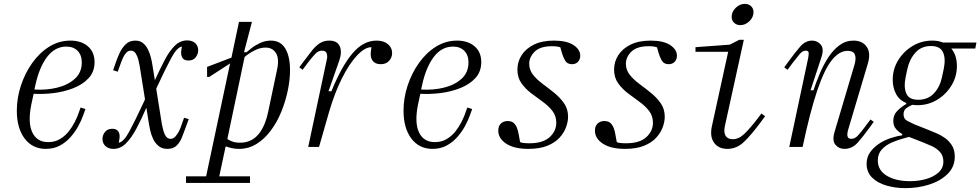

<svg xmlns="http://www.w3.org/2000/svg" viewBox="-20 -760 5070 993"><path d="M217 10Q148 10 107.5 -43.5Q67 -97 67 -188Q67 -253 88 -317Q109 -381 146.5 -434Q184 -487 234.5 -518.5Q285 -550 344 -550Q400 -550 434.5 -520.5Q469 -491 469 -439Q469 -389 438.5 -356Q408 -323 359.5 -304Q311 -285 256.5 -278.5Q202 -272 154 -275L142 -220Q123 -126 147 -75.5Q171 -25 229 -25Q264 -25 290.5 -41Q317 -57 335.5 -80.5Q354 -104 365.5 -127Q377 -150 382 -163L397 -204L422 -196L410 -163Q401 -137 384.5 -107Q368 -77 344.5 -50.5Q321 -24 289.5 -7Q258 10 217 10ZM163 -320 158 -297Q219 -293 275 -306.5Q331 -320 367 -352.5Q403 -385 403 -437Q403 -475 381.5 -497Q360 -519 323 -519Q264 -519 223.5 -465.5Q183 -412 163 -320Z M567 10Q541 10 525.5 -4.5Q510 -19 510 -41Q510 -61 523 -77.5Q536 -94 561 -94Q584 -94 593 -78.5Q602 -63 597 -38L594 -22Q619 -25 648.5 -79.5Q678 -134 724 -233L730 -246L702 -421Q700 -433 695.5 -451Q691 -469 682 -483.5Q673 -498 657 -498Q643 -498 632.5 -486.5Q622 -475 615.5 -460Q609 -445 605 -434L589 -389L565 -397L581 -443Q587 -460 598.5 -485.5Q610 -511 629.5 -530.5Q649 -550 680 -550Q705 -550 721 -536Q737 -522 746.5 -501.5Q756 -481 761 -460Q766 -439 768 -425L781 -345Q807 -402 831.5 -449Q856 -496 884 -523.5Q912 -551 948 -551Q974 -551 989.5 -537Q1005 -523 1005 -500Q1005 -481 992.5 -464Q980 -447 954 -447Q931 -447 922.5 -462.5Q914 -478 918 -503L921 -519Q896 -516 866.5 -461.5Q837 -407 791 -308L788 -301L817 -119Q820 -104 824.5 -86Q829 -68 838 -55Q847 -42 862 -42Q876 -42 887 -54Q898 -66 905.5 -81Q913 -96 916 -106L932 -151L956 -144L939 -97Q931 -76 921.5 -51Q912 -26 894.5 -8Q877 10 846 10Q818 10 800 -5Q782 -20 772 -41.5Q762 -63 757.5 -83.5Q753 -104 751 -115L737 -203Q711 -143 685.5 -95Q660 -47 631.5 -18.5Q603 10 567 10Z M942 186V152H1046L1170 -432L1062 -362H1051V-414L1177 -462L1216 -647H1283L1242 -490H1255Q1263 -497 1281.5 -511.5Q1300 -526 1326 -538Q1352 -550 1381 -550Q1431 -550 1455.5 -509Q1480 -468 1480 -397Q1480 -348 1468.5 -292.5Q1457 -237 1435.5 -183.5Q1414 -130 1381.5 -86Q1349 -42 1307.5 -16Q1266 10 1216 10Q1195 10 1178 6Q1161 2 1147 -3L1114 152H1273V186ZM1222 -22Q1333 -22 1367 -182L1413 -400Q1425 -456 1407.5 -485Q1390 -514 1353 -514Q1324 -514 1293 -497.5Q1262 -481 1245 -465L1156 -42Q1163 -35 1180.5 -28.5Q1198 -22 1222 -22Z M1574 0 1671 -456Q1674 -470 1669.5 -484Q1665 -498 1645 -498Q1626 -498 1610 -481Q1594 -464 1571 -434L1545 -399L1528 -412L1551 -443Q1573 -472 1592 -496.5Q1611 -521 1632.5 -535.5Q1654 -550 1683 -550Q1724 -550 1737 -521Q1750 -492 1735 -448L1679 -288H1694Q1747 -418 1803 -484Q1859 -550 1927 -550Q1965 -550 1986.5 -531.5Q2008 -513 2008 -486Q2008 -463 1992.5 -445.5Q1977 -428 1949 -428Q1921 -428 1907.5 -445.5Q1894 -463 1898 -493L1901 -516Q1867 -516 1826.5 -473Q1786 -430 1748 -354Q1710 -278 1681 -178L1630 0Z M2217 10Q2148 10 2107.5 -43.5Q2067 -97 2067 -188Q2067 -253 2088 -317Q2109 -381 2146.5 -434Q2184 -487 2234.5 -518.5Q2285 -550 2344 -550Q2400 -550 2434.5 -520.5Q2469 -491 2469 -439Q2469 -389 2438.5 -356Q2408 -323 2359.5 -304Q2311 -285 2256.5 -278.5Q2202 -272 2154 -275L2142 -220Q2123 -126 2147 -75.5Q2171 -25 2229 -25Q2264 -25 2290.5 -41Q2317 -57 2335.5 -80.5Q2354 -104 2365.5 -127Q2377 -150 2382 -163L2397 -204L2422 -196L2410 -163Q2401 -137 2384.5 -107Q2368 -77 2344.5 -50.5Q2321 -24 2289.5 -7Q2258 10 2217 10ZM2163 -320 2158 -297Q2219 -293 2275 -306.5Q2331 -320 2367 -352.5Q2403 -385 2403 -437Q2403 -475 2381.5 -497Q2360 -519 2323 -519Q2264 -519 2223.5 -465.5Q2183 -412 2163 -320Z M2713 10Q2639 10 2598 -17Q2557 -44 2557 -84Q2557 -109 2571 -121.5Q2585 -134 2605 -134Q2627 -134 2638 -123Q2649 -112 2654.5 -96.5Q2660 -81 2662 -68L2670 -25Q2682 -19 2718 -19Q2788 -19 2822.5 -50.5Q2857 -82 2857 -125Q2857 -161 2836.5 -187Q2816 -213 2786.5 -234Q2757 -255 2727 -278Q2697 -301 2676.5 -330Q2656 -359 2656 -400Q2656 -441 2678 -475Q2700 -509 2742 -529.5Q2784 -550 2845 -550Q2911 -550 2946 -527Q2981 -504 2981 -472Q2981 -453 2969.5 -440.5Q2958 -428 2938 -428Q2913 -428 2902 -448Q2891 -468 2885 -490L2878 -515Q2874 -517 2863 -519Q2852 -521 2835 -521Q2774 -521 2745.5 -493Q2717 -465 2717 -430Q2717 -398 2737.5 -372.5Q2758 -347 2788 -325Q2818 -303 2847.5 -279Q2877 -255 2897.5 -225.5Q2918 -196 2918 -156Q2918 -131 2907.5 -102Q2897 -73 2873.5 -47.5Q2850 -22 2810.5 -6Q2771 10 2713 10Z M3213 10Q3139 10 3098 -17Q3057 -44 3057 -84Q3057 -109 3071 -121.5Q3085 -134 3105 -134Q3127 -134 3138 -123Q3149 -112 3154.5 -96.5Q3160 -81 3162 -68L3170 -25Q3182 -19 3218 -19Q3288 -19 3322.5 -50.5Q3357 -82 3357 -125Q3357 -161 3336.5 -187Q3316 -213 3286.5 -234Q3257 -255 3227 -278Q3197 -301 3176.5 -330Q3156 -359 3156 -400Q3156 -441 3178 -475Q3200 -509 3242 -529.5Q3284 -550 3345 -550Q3411 -550 3446 -527Q3481 -504 3481 -472Q3481 -453 3469.5 -440.5Q3458 -428 3438 -428Q3413 -428 3402 -448Q3391 -468 3385 -490L3378 -515Q3374 -517 3363 -519Q3352 -521 3335 -521Q3274 -521 3245.5 -493Q3217 -465 3217 -430Q3217 -398 3237.5 -372.5Q3258 -347 3288 -325Q3318 -303 3347.5 -279Q3377 -255 3397.5 -225.5Q3418 -196 3418 -156Q3418 -131 3407.5 -102Q3397 -73 3373.5 -47.5Q3350 -22 3310.5 -6Q3271 10 3213 10Z M3809 -630Q3790 -630 3777 -642Q3764 -654 3764 -673Q3764 -699 3785 -719.5Q3806 -740 3832 -740Q3852 -740 3864.5 -728Q3877 -716 3877 -697Q3877 -671 3856 -650.5Q3835 -630 3809 -630ZM3742 10Q3696 10 3673 -22Q3650 -54 3662 -108L3746 -492H3577V-516L3754 -529L3803 -554H3827L3729 -108Q3722 -76 3732.5 -58Q3743 -40 3770 -40Q3801 -40 3830.5 -68.5Q3860 -97 3896 -144L3918 -173L3937 -159L3915 -129Q3863 -59 3826 -24.5Q3789 10 3742 10Z M4347 10Q4319 10 4301 -11Q4283 -32 4296 -77L4399 -424Q4409 -457 4401.5 -477Q4394 -497 4363 -497Q4321 -497 4282.5 -449.5Q4244 -402 4207 -293Q4170 -184 4131 0H4062L4159 -456Q4162 -470 4162.5 -484Q4163 -498 4147 -498Q4131 -498 4116.5 -481Q4102 -464 4079 -434L4053 -399L4036 -412L4059 -443Q4091 -487 4118 -518.5Q4145 -550 4180 -550Q4207 -550 4225 -529Q4243 -508 4228 -463L4172 -293H4187Q4201 -335 4220 -380Q4239 -425 4264 -463.5Q4289 -502 4321.5 -526Q4354 -550 4394 -550Q4440 -550 4462.5 -518Q4485 -486 4468 -430L4365 -84Q4364 -79 4362.5 -69Q4361 -59 4365 -50.5Q4369 -42 4384 -42Q4401 -42 4417 -59Q4433 -76 4455 -106L4482 -142L4499 -130L4475 -97Q4444 -54 4415.5 -22Q4387 10 4347 10Z M4663 213Q4610 213 4564 199.5Q4518 186 4490 158Q4462 130 4462 87Q4462 54 4479.5 28.5Q4497 3 4524.5 -15.5Q4552 -34 4584 -45Q4616 -56 4646 -60V-67Q4628 -77 4614 -93Q4600 -109 4600 -134Q4600 -167 4622.5 -188.5Q4645 -210 4667 -222V-227Q4631 -242 4614 -274.5Q4597 -307 4597 -347Q4597 -402 4625 -448Q4653 -494 4699.5 -522Q4746 -550 4801 -550Q4818 -550 4831.5 -547.5Q4845 -545 4857 -540H5030L5024 -509H4900Q4915 -491 4922 -468Q4929 -445 4929 -419Q4929 -364 4901 -318Q4873 -272 4827 -244Q4781 -216 4725 -216Q4718 -216 4711.5 -216.5Q4705 -217 4699 -218Q4686 -213 4669.5 -202Q4653 -191 4653 -169Q4653 -145 4672 -135Q4691 -125 4709 -117L4782 -88Q4799 -81 4822 -71.5Q4845 -62 4867 -46.5Q4889 -31 4903.5 -7.5Q4918 16 4918 50Q4918 103 4881 139.5Q4844 176 4786 194.5Q4728 213 4663 213ZM4729 -244Q4780 -244 4811 -278Q4842 -312 4852 -362L4861 -404Q4872 -458 4857 -490Q4842 -522 4795 -522Q4745 -522 4714.5 -488Q4684 -454 4673 -404L4664 -362Q4653 -308 4667.5 -276Q4682 -244 4729 -244ZM4686 177Q4732 177 4771 165.5Q4810 154 4834.5 131.5Q4859 109 4859 76Q4859 45 4841.5 26Q4824 7 4800 -4Q4776 -15 4758 -22L4681 -52L4656 -45Q4625 -37 4593.5 -23.5Q4562 -10 4541 12.5Q4520 35 4520 70Q4520 121 4566.5 149Q4613 177 4686 177Z"/></svg>

Font: Xanh Mono
Style: Italic
Weight: 400
Italic angle: -12°
Monospace: yes
Designer: Lam Bao, Duy Dao
Foundry: Yellow Type Foundry
Version: Version 3.101; ttfautohint (v1.8.3)